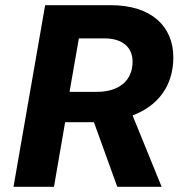

<svg xmlns="http://www.w3.org/2000/svg" viewBox="-20 -720 711 740"><path d="M32 0H188L231 -249H339H342L432 0H603L491 -275C586 -311 648 -386 648 -499C648 -618 564 -700 407 -700H154ZM248 -366 284 -572H383C453 -572 491 -537 491 -482C491 -409 438 -365 351 -366Z"/></svg>

Font: Fixel Display
Style: Bold Italic
Weight: 700
Italic angle: -10°
Designer: AlfaBravo + MacPaw
Foundry: Kyrylo Tkachov, Marchela Mozhyna, Serhii Makarenko, Maria Weinstein, Zakhar Kryvoshyya
Version: Version 1.210;Glyphs 3.2 (3217)